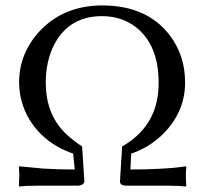

<svg xmlns="http://www.w3.org/2000/svg" viewBox="-20 -678 740 701"><path d="M110.8 0Q74.7 0 50.8 2.9L48.8 0Q51.8 -43.5 48.8 -66.9L50.8 -70.8Q50.8 -70.8 137.7 -62.5Q192.4 -59.1 252.9 -59.1L247.1 -117.2Q137.7 -154.8 84 -247.6Q50.3 -307.6 49.8 -377Q49.8 -482.4 124 -563.5Q211.9 -657.7 353 -658.2Q516.6 -658.2 600.1 -548.8Q655.8 -475.1 655.8 -377Q655.8 -264.6 568.8 -182.6Q520.5 -137.7 459 -117.2L456.1 -59.1Q516.1 -59.1 566.7 -62Q617.2 -64.9 637.7 -67.9L658.2 -70.8L660.2 -66.9Q657.2 -42.5 660.2 0L658.2 2.9Q633.8 0 598.1 0H439.9Q419.4 -1 418 -14.2L425.8 -143.1Q545.4 -211.9 557.6 -342.3Q559.1 -359.4 559.1 -377Q559.1 -513.2 476.6 -578.6Q424.8 -618.7 353 -619.1Q231.4 -619.1 177.2 -513.7Q147.5 -454.6 147 -377.9Q147 -265.6 213.4 -196.8Q239.7 -169.9 279.8 -143.1L288.1 -15.1Q285.2 -2 266.1 0Z"/></svg>

Font: Linux Biolinum O
Style: Regular
Weight: 400
Designer: Philipp H. Poll
Foundry: Philipp H. Poll
Version: Version 1.0.4